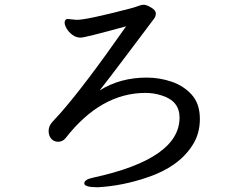

<svg xmlns="http://www.w3.org/2000/svg" viewBox="-20 -747 1040 802"><path d="M388.2 35.2Q332 35.2 332 19Q332 2 373 -5.9Q730 -84 730 -255.9Q730 -325.2 655.8 -348.1Q623 -358.9 587.9 -358.9Q400.9 -358.9 253.9 -169.9Q241.2 -154.8 223.1 -154.8Q205.1 -154.8 194.1 -167.5Q183.1 -180.2 183.1 -200.2Q183.1 -220.2 198.5 -237.5Q213.9 -254.9 231.9 -273.9Q335 -391.1 506.8 -637.2Q335 -589.8 316.9 -589.8Q297.9 -589.8 282.5 -601.3Q267.1 -612.8 258.5 -627.4Q250 -642.1 250 -651.9Q250 -664.1 259.8 -668L300.8 -664.1Q341.8 -664.1 518.1 -710Q544.9 -716.8 557.4 -721.9Q569.8 -727.1 580.8 -727.1Q591.8 -727.1 611.3 -715.6Q630.9 -704.1 630.9 -690.9Q630.9 -679.2 624 -669.7Q617.2 -660.2 587.2 -620.6Q557.1 -581.1 498.5 -502.9Q439.9 -424.8 396 -369.1Q481.9 -422.9 592.8 -422.9Q647 -422.9 697.5 -405.5Q748 -388.2 781.5 -350.6Q814.9 -313 814.9 -250Q814.9 -187 783.2 -139.2Q726.1 -49.8 595.2 -5.9Q490.2 29.8 388.2 35.2Z"/></svg>

Font: LXGW WenKai Mono GB Screen
Style: Regular
Weight: 400
Monospace: yes
Designer: LXGW / Fontworks Inc.
Foundry: LXGW / Fontworks Inc.
Version: Version 1.510;January 18,2025